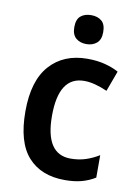

<svg xmlns="http://www.w3.org/2000/svg" viewBox="-86 -809 629 876"><g transform="rotate(10 228.5 -371.0)"><path d="M276 10Q166 10 105.5 -57.5Q45 -125 45 -268Q45 -410 109 -481.5Q173 -553 283 -553Q328 -553 364.5 -543.5Q401 -534 428 -519L393 -424Q366 -436 338.5 -443.5Q311 -451 286 -451Q168 -451 168 -269Q168 -91 285 -91Q323 -91 355 -101.5Q387 -112 416 -130V-26Q387 -8 353.5 1Q320 10 276 10ZM265 -752Q295 -752 313.5 -736.5Q332 -721 332 -685Q332 -650 313 -634Q294 -618 265 -618Q236 -618 217 -634Q198 -650 198 -685Q198 -721 216.5 -736.5Q235 -752 265 -752Z"/></g></svg>

Font: Noto Sans Devanagari SemiCondensed SemiBold
Style: Regular
Weight: 600
Width: 4
Designer: Jelle Bosma - Monotype Design Team
Foundry: Monotype Imaging Inc.
Version: Version 2.004; ttfautohint (v1.8.4.7-5d5b)